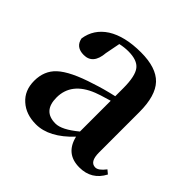

<svg xmlns="http://www.w3.org/2000/svg" viewBox="-144 -702 869 869"><g transform="rotate(45 291.0 -267.5)"><path d="M353 -299Q291 -281 278 -275Q169 -232 169 -136Q169 -49 249 -49Q289 -49 353 -102ZM580 -54Q544 15 466 15Q378 15 357 -73Q273 16 189 16Q125 16 85 -20Q44 -56 44 -118Q44 -182 86 -221Q131 -263 244 -298Q291 -314 353 -328V-379Q353 -457 330 -486Q308 -514 251 -514Q226 -514 199 -508L185 -436Q179 -359 120 -359Q69 -359 60 -405Q70 -473 130 -512Q192 -551 295 -551Q393 -551 437 -505Q481 -459 481 -354V-96Q481 -36 517 -36Q537 -36 562 -69Z"/></g></svg>

Font: Source Han Serif JP
Style: Bold
Weight: 700
Designer: Ryoko NISHIZUKA  (kana & ideographs); Frank Grießhammer (Latin, Greek & Cyrillic); Wenlong ZHANG  (bopomofo); Sandoll Co
Foundry: Adobe Systems Incorporated
Version: Version 1.000;PS 1;hotconv 16.6.53;makeotf.lib2.5.65590